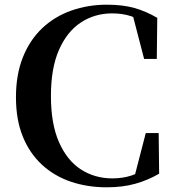

<svg xmlns="http://www.w3.org/2000/svg" viewBox="-20 -779 742 818"><path d="M435 19Q352 19 281.5 -5Q211 -29 158.5 -77.5Q106 -126 77 -197.5Q48 -269 48 -365Q48 -461 77.5 -535Q107 -609 160 -659Q213 -709 284 -734Q355 -759 435 -759Q503 -759 552.5 -745Q602 -731 650 -703L648 -528H594L542 -728L614 -704V-670Q575 -698 538.5 -710Q502 -722 458 -722Q384 -722 325 -683.5Q266 -645 231.5 -567Q197 -489 197 -370Q197 -251 231.5 -173Q266 -95 325 -57Q384 -19 459 -19Q503 -19 541 -31.5Q579 -44 620 -74V-38L550 -15L601 -212H656L658 -39Q610 -11 556 4Q502 19 435 19Z"/></svg>

Font: Noto Serif JP ExtraLight
Style: Bold
Weight: 700
Version: Version 2.003-H1;hotconv 1.1.1;makeotfexe 2.6.0